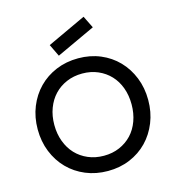

<svg xmlns="http://www.w3.org/2000/svg" viewBox="-137 -1074 1102 1205"><g transform="rotate(-15 414.5 -471.5)"><path d="M416 16Q338 16 272 -11.5Q206 -39 158 -88Q110 -137 83 -204Q56 -271 56 -350Q56 -429 83 -496Q110 -563 158 -612Q206 -661 272 -688.5Q338 -716 416 -716Q494 -716 559.5 -688.5Q625 -661 672.5 -612Q720 -563 747 -496Q774 -429 774 -350Q774 -271 747 -204Q720 -137 672.5 -88Q625 -39 559.5 -11.5Q494 16 416 16ZM416 -83Q472 -83 518 -103Q564 -123 597 -158Q630 -193 648 -242.5Q666 -292 666 -350Q666 -409 648 -458Q630 -507 597 -542Q564 -577 518 -597Q472 -617 416 -617Q360 -617 313.5 -597Q267 -577 234 -542Q201 -507 182.5 -458Q164 -409 164 -350Q164 -292 182.5 -242.5Q201 -193 234 -158Q267 -123 313.5 -103Q360 -83 416 -83ZM266 -842 517 -959 556 -880 304 -763Z"/></g></svg>

Font: NT Somic Medium
Style: Regular
Weight: 500
Designer: Ravid Balaliev — lead type designer, mastering
Michael Voronin — secret advisor, marketing
Ivan Kovalenko — best boy
Foundry: NT Type
Version: Version 0.7